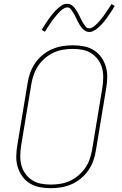

<svg xmlns="http://www.w3.org/2000/svg" viewBox="-20 -981 640 1009"><path d="M246 8Q216 8 188 2.5Q160 -3 136.5 -17.5Q113 -32 97 -54.5Q81 -77 73 -103.5Q65 -130 65.5 -159.5Q66 -189 71 -218L125 -544Q129 -571 138.5 -598Q148 -625 164.5 -649Q181 -673 204 -692Q227 -711 253.5 -722.5Q280 -734 308 -738.5Q336 -743 363 -743Q393 -743 421 -737.5Q449 -732 472.5 -717.5Q496 -703 512 -680.5Q528 -658 536 -631.5Q544 -605 543.5 -575.5Q543 -546 538 -517L484 -191Q480 -164 470.5 -137Q461 -110 444.5 -86Q428 -62 405 -43Q382 -24 355.5 -12.5Q329 -1 301 3.5Q273 8 246 8ZM247 -11Q271 -11 296.5 -15Q322 -19 346.5 -30Q371 -41 391.5 -58.5Q412 -76 427.5 -98Q443 -120 451.5 -145Q460 -170 464 -194L518 -520Q522 -546 522.5 -572.5Q523 -599 516.5 -623Q510 -647 495.5 -667Q481 -687 460.5 -700.5Q440 -714 415 -719Q390 -724 363 -724Q339 -724 313 -720Q287 -716 263 -705Q239 -694 218 -676.5Q197 -659 182 -637Q167 -615 158 -590Q149 -565 145 -541L91 -215Q87 -189 86.5 -162.5Q86 -136 92.5 -112Q99 -88 113.5 -68Q128 -48 148.5 -34.5Q169 -21 194.5 -16Q220 -11 247 -11ZM449 -813Q437 -813 427 -819.5Q417 -826 410 -834.5Q403 -843 397.5 -852.5Q392 -862 386.5 -872.5Q381 -883 376 -894Q371 -905 365 -914.5Q359 -924 352 -933Q345 -942 333 -942Q328 -942 325.5 -941Q323 -940 318.5 -938Q314 -936 309 -932.5Q304 -929 298 -923.5Q292 -918 289 -914.5Q286 -911 283 -908Q280 -905 277.5 -901.5Q275 -898 272 -894.5Q269 -891 265.5 -887Q262 -883 259 -879Q256 -875 252.5 -870Q249 -865 246 -860Q243 -855 239 -850Q235 -845 231.5 -839Q228 -833 224 -827Q220 -821 216 -814L199 -824Q206 -836 212.5 -846Q219 -856 225 -865Q231 -874 237 -882.5Q243 -891 248.5 -898Q254 -905 259.5 -911.5Q265 -918 270 -923.5Q275 -929 284 -937Q293 -945 301 -950.5Q309 -956 316.5 -958.5Q324 -961 333 -961Q345 -961 355 -955Q365 -949 372 -940Q379 -931 384.5 -921.5Q390 -912 395.5 -901.5Q401 -891 406 -880Q411 -869 417 -859.5Q423 -850 430 -841Q437 -832 449 -832Q454 -832 456.5 -833Q459 -834 463.5 -836Q468 -838 473 -842Q478 -846 484 -851Q490 -856 493 -859.5Q496 -863 499 -866Q502 -869 504.5 -872.5Q507 -876 510 -879.5Q513 -883 516.5 -887Q520 -891 523 -895.5Q526 -900 529.5 -904.5Q533 -909 536 -914Q539 -919 543 -924.5Q547 -930 550.5 -935.5Q554 -941 558 -947Q562 -953 566 -960L583 -950Q577 -939 570 -928.5Q563 -918 557 -909Q551 -900 545 -891.5Q539 -883 533.5 -876Q528 -869 522.5 -862.5Q517 -856 512 -851Q507 -846 498 -837.5Q489 -829 481 -824Q473 -819 465.5 -816Q458 -813 449 -813Z"/></svg>

Font: Iosevka Thin Extended
Style: Italic
Weight: 100
Width: 7
Italic angle: -9°
Monospace: yes
Designer: Belleve Invis
Foundry: Belleve Invis
Version: Version 32.5.0; ttfautohint (v1.8.4)